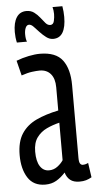

<svg xmlns="http://www.w3.org/2000/svg" viewBox="-54 -772 411 816"><g transform="rotate(-5 152.0 -364.5)"><path d="M8 -124Q8 -181 30.5 -215.5Q53 -250 93.5 -269Q134 -288 188 -299V-398Q188 -435 171 -455Q154 -475 124 -475Q111 -475 91.5 -472.5Q72 -470 46 -461L30 -525Q56 -535 83 -540.5Q110 -546 131 -546Q199 -546 227.5 -508Q256 -470 256 -401V-91Q256 -73 260.5 -66.5Q265 -60 272 -60Q284 -60 295 -66L304 -4Q292 3 280 6.5Q268 10 252 10Q227 10 212.5 -1.5Q198 -13 192 -34Q174 -14 153.5 -2Q133 10 106 10Q56 10 32 -27.5Q8 -65 8 -124ZM75 -133Q75 -92 89 -70.5Q103 -49 127 -49Q147 -49 163 -61Q179 -73 188 -87V-247Q159 -240 133.5 -228Q108 -216 91.5 -193.5Q75 -171 75 -133ZM38 -602Q33 -624 33 -647Q33 -687 47.5 -709.5Q62 -732 90 -732Q109 -732 122.5 -722Q136 -712 146.5 -698.5Q157 -685 166 -674.5Q175 -664 186 -664Q199 -664 202.5 -679.5Q206 -695 206 -709Q206 -725 202 -739H244Q248 -716 248 -693Q248 -650 234.5 -627Q221 -604 193 -604Q178 -604 164 -614.5Q150 -625 137.5 -638.5Q125 -652 115 -662.5Q105 -673 96 -673Q86 -673 81 -661.5Q76 -650 76 -634Q76 -614 81 -602Z"/></g></svg>

Font: Georama ExtraCondensed
Style: Regular
Weight: 400
Width: 2
Designer: Jean-Baptiste Levee
Foundry: Production Type
Version: Version 1.000